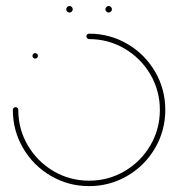

<svg xmlns="http://www.w3.org/2000/svg" viewBox="-20 -633 606 653"><path d="M90.4 -443Q90.4 -447 93.1 -449.6Q95.9 -452.2 99.6 -452.2Q103.7 -452.2 106.3 -449.6Q108.9 -447 108.9 -443Q108.9 -439.3 106.3 -436.5Q103.7 -433.7 99.6 -433.7Q95.9 -433.7 93.1 -436.5Q90.4 -439.3 90.4 -443ZM273.7 -509.3Q273.7 -513.3 276.5 -515.9Q279.3 -518.5 283 -518.5Q353.3 -518.5 413 -483.7Q472.6 -448.9 507.4 -389.3Q542.2 -329.6 542.2 -259.3Q542.2 -188.9 507.4 -129.3Q472.6 -69.6 413 -34.8Q353.3 0 283 0Q212.6 0 153 -34.8Q93.3 -69.6 58.5 -129.3Q23.7 -188.9 23.7 -259.3Q23.7 -263.3 26.5 -265.9Q29.3 -268.5 33 -268.5Q37 -268.5 39.6 -265.9Q42.2 -263.3 42.2 -259.3Q42.2 -193.7 74.6 -138.5Q107 -83.3 162.2 -50.9Q217.4 -18.5 283 -18.5Q348.5 -18.5 403.7 -50.9Q458.9 -83.3 491.3 -138.5Q523.7 -193.7 523.7 -259.3Q523.7 -324.8 491.3 -380Q458.9 -435.2 403.7 -467.6Q348.5 -500 283 -500Q279.3 -500 276.5 -502.8Q273.7 -505.6 273.7 -509.3ZM338.5 -601.5Q338.5 -605.9 341.9 -609.3Q345.2 -612.6 349.6 -612.6Q354.1 -612.6 357.4 -609.3Q360.7 -605.9 360.7 -601.5Q360.7 -597 357.4 -593.7Q354.1 -590.4 349.6 -590.4Q345.2 -590.4 341.9 -593.7Q338.5 -597 338.5 -601.5ZM205.2 -601.5Q205.2 -605.9 208.5 -609.3Q211.9 -612.6 216.3 -612.6Q220.7 -612.6 224.1 -609.3Q227.4 -605.9 227.4 -601.5Q227.4 -597 224.1 -593.7Q220.7 -590.4 216.3 -590.4Q211.9 -590.4 208.5 -593.7Q205.2 -597 205.2 -601.5Z"/></svg>

Font: 26F Galaxy Sans Hairline
Style: Regular
Weight: 50
Designer: C₂₉H₂₅N₃O₅
Version: Version 1.100